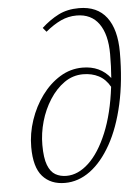

<svg xmlns="http://www.w3.org/2000/svg" viewBox="-54 -785 590 835"><g transform="rotate(-5 241.5 -368.0)"><path d="M112 -165Q112 -108 124 -77Q136 -46 157 -34Q178 -22 205 -22Q256 -22 302.5 -65.5Q349 -109 383.5 -192Q418 -275 432 -391Q413 -425 383 -440.5Q353 -456 315 -456Q270 -456 233 -430Q196 -404 168.5 -361Q141 -318 126.5 -267Q112 -216 112 -165ZM196 8Q134 8 98.5 -32Q63 -72 63 -160Q63 -219 82.5 -277Q102 -335 136.5 -382Q171 -429 216.5 -457Q262 -485 315 -485Q392 -485 436 -429Q438 -454 439 -480Q440 -506 440 -533Q440 -619 406.5 -666Q373 -713 309 -713Q273 -713 240.5 -698Q208 -683 173 -654L158 -672Q194 -705 232.5 -724.5Q271 -744 322 -744Q402 -744 442.5 -690.5Q483 -637 483 -538Q483 -413 460.5 -312Q438 -211 398 -139.5Q358 -68 306.5 -30Q255 8 196 8Z"/></g></svg>

Font: Source Serif Pro Light
Style: Italic
Weight: 300
Italic angle: -12°
Designer: Frank Grießhammer
Foundry: Adobe Systems Incorporated
Version: Version 3.001;hotconv 1.0.111;makeotfexe 2.5.65597